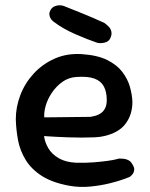

<svg xmlns="http://www.w3.org/2000/svg" viewBox="-20 -707 580 741"><path d="M248 10Q182 -2 141.5 -28Q101 -54 79 -90Q57 -126 49.5 -166.5Q42 -207 41 -247Q41 -294 58.5 -340Q76 -386 110 -423Q144 -460 191.5 -481Q239 -502 297 -498Q356 -494 393.5 -475.5Q431 -457 452 -429.5Q473 -402 481.5 -371.5Q490 -341 491 -314Q491 -265 465 -230Q439 -195 383 -182Q367 -178 344 -177Q321 -176 294.5 -176Q268 -176 242.5 -177Q217 -178 196.5 -179Q176 -180 163 -181Q150 -182 150 -182Q153 -158 166.5 -135Q180 -112 206.5 -96.5Q233 -81 273 -79Q311 -78 341.5 -80.5Q372 -83 394 -86Q416 -89 427.5 -92Q439 -95 439 -95Q439 -95 444.5 -95Q450 -95 459 -94Q468 -93 477 -88Q486 -83 492 -71Q499 -60 498 -51Q497 -42 492.5 -36Q488 -30 484 -27Q480 -24 480 -24Q480 -24 459 -16Q438 -8 403.5 0.5Q369 9 328.5 13Q288 17 248 10ZM151 -254 328 -256Q328 -256 334.5 -257Q341 -258 351 -261Q361 -264 370.5 -271Q380 -278 386 -290Q392 -302 392 -321Q392 -352 381 -373Q370 -394 345 -403.5Q320 -413 275 -410Q244 -408 220 -390.5Q196 -373 179.5 -348Q163 -323 156 -297.5Q149 -272 151 -254ZM355 -542Q337 -548 315.5 -556.5Q294 -565 271 -575Q248 -585 226 -597.5Q204 -610 186 -624Q186 -624 182 -627.5Q178 -631 174.5 -637.5Q171 -644 170.5 -652Q170 -660 176 -670Q182 -679 190.5 -682.5Q199 -686 207 -686.5Q215 -687 220.5 -685.5Q226 -684 226 -684Q259 -671 296 -656Q333 -641 382 -619Q382 -619 388 -614.5Q394 -610 401 -602.5Q408 -595 410 -583.5Q412 -572 405 -558Q400 -549 392 -545.5Q384 -542 375.5 -541Q367 -540 361 -541Q355 -542 355 -542Z"/></svg>

Font: Sour Gummy Medium
Style: Regular
Weight: 500
Designer: Stefie Justprince
Foundry: Eifetstype
Version: Version 1.000